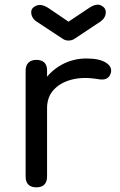

<svg xmlns="http://www.w3.org/2000/svg" viewBox="-20 -804 517 824"><path d="M133 -340Q134 -401 163.5 -449Q193 -497 242.5 -525Q292 -553 351 -553Q406 -553 434 -535.5Q462 -518 456 -492Q452 -478 443.5 -471Q435 -464 423 -463Q411 -462 397 -465Q335 -475 286.5 -462Q238 -449 210 -418Q182 -387 182 -340ZM136 0Q114 0 102 -11.5Q90 -23 90 -46V-501Q90 -523 102 -535Q114 -547 136 -547Q159 -547 170.5 -535.5Q182 -524 182 -501V-46Q182 -24 170.5 -12Q159 0 136 0ZM274 -630Q260 -630 250 -637L136 -712Q114 -728 114 -752Q114 -771 136.5 -780Q159 -789 190 -768L274 -711L358 -767Q392 -791 413 -781Q434 -771 434 -752Q434 -728 412 -712L299 -637Q288 -630 274 -630Z"/></svg>

Font: Comfortaa SemiBold
Style: Regular
Weight: 600
Designer: Johan Aakerlund
Foundry: Johan Aakerlund
Version: Version 3.104; ttfautohint (v1.8.1.43-b0c9)